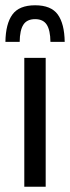

<svg xmlns="http://www.w3.org/2000/svg" viewBox="-24 -707 264 727"><path d="M68 0V-488H149V0ZM109 -687Q169.5 -687 194.8 -652Q220 -617 221 -548.5H167Q166.5 -592.5 153 -613.5Q139.5 -634.5 109 -634.5Q78 -634.5 64.5 -613.5Q51 -592.5 50.5 -548.5H-3.5Q-2.5 -617 23 -652Q48.5 -687 109 -687Z"/></svg>

Font: Anek Latin
Style: Regular
Weight: 400
Designer: Yesha Goshar
Foundry: Ek Type
Version: Version 1.003